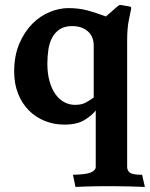

<svg xmlns="http://www.w3.org/2000/svg" viewBox="-20 -480 592 758"><path d="M358 -44Q344 -25 314 -6.5Q284 12 234 12Q193 12 157 -2.5Q121 -17 94 -44Q67 -71 51.5 -110Q36 -149 36 -198Q36 -260 56 -307Q76 -354 107 -385.5Q138 -417 176 -432.5Q214 -448 250 -448Q292 -448 326.5 -438.5Q361 -429 398 -415L443 -454Q448 -459 451.5 -460Q455 -461 465 -459L493 -454Q500 -453 497 -442Q495 -432 488.5 -400Q482 -368 482 -320V179Q482 193 492.5 201.5Q503 210 541 210L552 258Q526 257 492 256Q458 255 425 255Q411 255 392.5 255Q374 255 354.5 255.5Q335 256 315 256.5Q295 257 278 258L268 210Q321 209 339.5 200.5Q358 192 358 179ZM276 -66Q302 -66 318.5 -75Q335 -84 350 -95V-300Q350 -336 326.5 -356.5Q303 -377 265 -377Q235 -377 216 -364.5Q197 -352 186 -331.5Q175 -311 171 -284Q167 -257 167 -229Q167 -190 175.5 -159.5Q184 -129 199 -108Q214 -87 234 -76.5Q254 -66 276 -66Z"/></svg>

Font: Lusitana
Style: Bold
Weight: 700
Designer: Ana Paula Megda
Foundry: Ana Paula Megda
Version: Version 1.000; ttfautohint (v1.1) -l 8 -r 50 -G 200 -x 14 -D